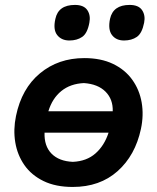

<svg xmlns="http://www.w3.org/2000/svg" viewBox="-20 -747 638 780"><path d="M275.5 12.5Q206 12.5 156.8 -11.5Q107.5 -35.5 79 -76.5Q50.5 -117.5 42 -169Q33.5 -220.5 45 -276Q68 -387.5 142.5 -449.2Q217 -511 322.5 -511Q390 -511 439 -487.5Q488 -464 517.2 -423.2Q546.5 -382.5 555.5 -330.8Q564.5 -279 552.5 -223Q529.5 -115.5 457.5 -51.5Q385.5 12.5 275.5 12.5ZM321 -409.5Q266 -407 229.2 -377.2Q192.5 -347.5 176.5 -295H438Q439.5 -343.5 408.8 -374.5Q378 -405.5 321 -409.5ZM276 -89.5Q332 -92 368 -123.8Q404 -155.5 421 -208H161Q159 -154 189.2 -123Q219.5 -92 276 -89.5ZM484 -582.5Q451.5 -582.5 434.8 -604.8Q418 -627 427 -670.5Q439.5 -727 506.5 -727Q543 -727 557.2 -705.8Q571.5 -684.5 565.5 -654.5Q557 -611.5 535.8 -597Q514.5 -582.5 484 -582.5ZM262 -582.5Q229.5 -582.5 212.2 -604.8Q195 -627 205 -670.5Q217 -727 284.5 -727Q320.5 -727 334.8 -705.8Q349 -684.5 343 -654.5Q335 -611.5 313.8 -597Q292.5 -582.5 262 -582.5Z"/></svg>

Font: Commissioner Loud SemiBold
Style: Italic
Weight: 600
Italic angle: -12°
Designer: Kostas Bartsokas
Foundry: Kostas Bartsokas
Version: Version 1.000; ttfautohint (v1.8.3)